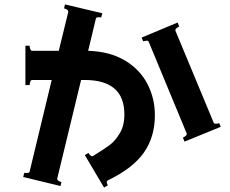

<svg xmlns="http://www.w3.org/2000/svg" viewBox="-20 -818 1040 869"><path d="M379 -588Q477 -585 545 -544.5Q613 -504 647 -438.5Q681 -373 681 -297Q681 -198 631 -127Q581 -56 467 -1Q463 2 463 7Q463 11 468 21L451 31L364 -116L380 -126Q384 -119 390 -114Q396 -109 401 -112L409 -117Q453 -144 477.5 -162.5Q502 -181 522.5 -215.5Q543 -250 543 -300Q543 -456 363 -456H347L239 -10V-8Q239 1 258 6L254 24L85 -17L90 -36Q93 -35 101 -35Q113 -35 114 -41L214 -456H125Q120 -456 117 -448Q114 -440 114 -433H95V-611H114Q114 -604 117 -596Q120 -588 125 -588H246L289 -764V-766Q289 -775 270 -780L274 -798L443 -758L438 -739Q435 -740 427 -740Q415 -740 414 -734ZM979 -244 815 -177 808 -195Q828 -205 825 -214L653 -629Q652 -634 643 -634Q640 -634 628 -631L621 -648L784 -716L791 -698Q771 -688 774 -679L947 -263Q948 -258 957 -258Q966 -258 972 -261Z"/></svg>

Font: Aoboshi One
Style: Regular
Weight: 400
Designer: IKIMOJI
Foundry: Natsumi Matsuba
Version: Version 1.000; ttfautohint (v1.8.3)